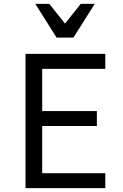

<svg xmlns="http://www.w3.org/2000/svg" viewBox="-20 -981 640 1001"><path d="M113 0H529V-78H200V-324H485V-402H200V-622H529V-700H113ZM275 -785H363L474 -961H401L319 -858L237 -961H164Z"/></svg>

Font: CommitMono
Style: 400Regular
Weight: 400
Monospace: yes
Designer: Eigil Nikolajsen
Foundry: Eigil Nikolajsen
Version: Version 1.143